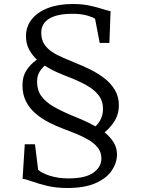

<svg xmlns="http://www.w3.org/2000/svg" viewBox="-20 -842 704 961"><path d="M155 -120 171 8Q188.5 24.5 230.2 37.8Q272 51 322 51Q407.5 51 447.5 22.2Q487.5 -6.5 487.5 -48.5Q487.5 -78 471.8 -99.8Q456 -121.5 428.8 -138.5Q401.5 -155.5 366.8 -170Q332 -184.5 294 -198.5Q259.5 -211.5 224 -229.8Q188.5 -248 158.5 -273.5Q128.5 -299 110.5 -333.8Q92.5 -368.5 92.5 -415Q92.5 -459 111.8 -489.2Q131 -519.5 164.5 -543.5Q140 -567 125 -595.5Q110 -624 110 -661Q110 -709 138.8 -745.2Q167.5 -781.5 220.2 -801.8Q273 -822 344.5 -822Q391 -822 428.2 -814Q465.5 -806 492.2 -797.2Q519 -788.5 533.5 -786L527.5 -627H479L456 -747.5Q449 -754.5 418.2 -763.8Q387.5 -773 341.5 -773Q267.5 -773 227 -749Q186.5 -725 186.5 -678Q186.5 -645 201 -622Q215.5 -599 240.8 -582.2Q266 -565.5 298.5 -552Q331 -538.5 366.5 -523.5Q398 -511 434 -493Q470 -475 502 -450.5Q534 -426 554.5 -392.5Q575 -359 575 -314.5Q575 -273.5 556 -240.5Q537 -207.5 503.5 -179.5Q530.5 -158 548 -130.8Q565.5 -103.5 565.5 -69.5Q565.5 -27.5 540 11Q514.5 49.5 459.5 74.2Q404.5 99 317 99Q260 99 215.2 88Q170.5 77 139.5 65.8Q108.5 54.5 93 53L104 -120ZM335 -266Q348.5 -260.5 363.5 -254.2Q378.5 -248 394.5 -241Q410.5 -234 426.5 -226.2Q442.5 -218.5 458 -209.5Q476 -227 485.8 -248.8Q495.5 -270.5 495.5 -297Q495.5 -337 473 -365.8Q450.5 -394.5 411.2 -416.2Q372 -438 320.5 -457.5Q307 -463 292.2 -469Q277.5 -475 262.8 -481.5Q248 -488 233.2 -496Q218.5 -504 204 -513.5Q185.5 -497 175.5 -478.2Q165.5 -459.5 165.5 -433Q165.5 -390.5 187 -361Q208.5 -331.5 246.8 -309.2Q285 -287 335 -266Z"/></svg>

Font: Merriweather 28pt Light
Style: Regular
Weight: 300
Version: Version 2.100